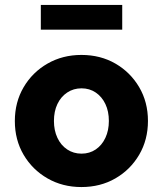

<svg xmlns="http://www.w3.org/2000/svg" viewBox="-20 -746 658 776"><path d="M308.9 10Q233 10 172 -25Q111 -60 75.5 -120.3Q40 -180.6 40 -256.8Q40 -333 75.5 -393.5Q111 -454 172.1 -489Q233.2 -524 309 -524Q386 -524 446.5 -489Q507 -454 542.5 -393.7Q578 -333.4 578 -257.2Q578 -181 542.5 -120.5Q507 -60 446.4 -25Q385.9 10 308.9 10ZM309.5 -125Q341.9 -125 367 -142Q392 -159 406 -189Q420 -219 420 -257.1Q420 -296 406 -325.5Q392 -355 367 -372Q341.9 -389 309.5 -389Q277 -389 251.5 -372Q226 -355 212 -325.5Q198 -296 198 -257.1Q198 -219 212 -189Q226 -159 251.5 -142Q277 -125 309.5 -125ZM145 -626V-726H474V-626Z"/></svg>

Font: Red Hat Text VF
Style: Regular
Weight: 400
Designer: Pentagram, MCKL
Foundry: Pentagram, MCKL
Version: Version 1.023